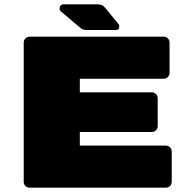

<svg xmlns="http://www.w3.org/2000/svg" viewBox="-20 -870 890 890"><path d="M776 -168V-27Q776 -16 768 -8Q760 0 749 0H117Q106 0 98 -8Q90 -16 90 -27V-673Q90 -684 98 -692Q106 -700 117 -700H739Q750 -700 758 -692Q766 -684 766 -673V-532Q766 -521 758 -513Q750 -505 739 -505H350V-442H684Q695 -442 703 -434Q711 -426 711 -415V-285Q711 -274 703 -266Q695 -258 684 -258H350V-195H749Q760 -195 768 -187Q776 -179 776 -168ZM533 -747Q533 -731 517 -731H396H384Q365 -731 356 -738L261 -818Q256 -823 256 -830Q256 -839 261 -844.5Q266 -850 275 -850H433Q446 -849 453 -846Q460 -843 470 -831L528 -760Q533 -755 533 -747Z"/></svg>

Font: Rubik Mono One
Style: Regular
Weight: 400
Designer: Hubert and Fischer with Elvire Volk Leonovitch (Cyrillic Expansion: Cyreal)
Foundry: Hubert and Fischer with Elvire Volk Leonovitch
Version: Version 2.000